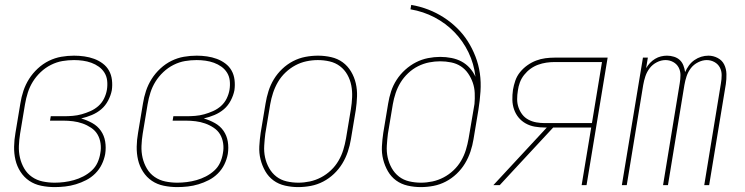

<svg xmlns="http://www.w3.org/2000/svg" viewBox="-20 -755 3040 783"><path d="M203 8Q175 8 148 2.5Q121 -3 99.5 -17.5Q78 -32 63.5 -54.5Q49 -77 43 -103Q37 -129 37.5 -157Q38 -185 43 -213L63 -333Q67 -359 75.5 -384.5Q84 -410 98.5 -433Q113 -456 134 -475.5Q155 -495 179.5 -507Q204 -519 230 -523.5Q256 -528 282 -528Q303 -528 324 -525Q345 -522 364 -515Q383 -508 399 -496Q415 -484 424.5 -467Q434 -450 436.5 -429Q439 -408 436 -387Q432 -366 421 -345Q410 -324 393 -309.5Q376 -295 354.5 -286Q333 -277 311 -272Q335 -265 356.5 -253Q378 -241 391.5 -221.5Q405 -202 409 -177.5Q413 -153 409 -127Q405 -105 395 -84.5Q385 -64 368.5 -47.5Q352 -31 331.5 -20.5Q311 -10 289.5 -3.5Q268 3 246 5.5Q224 8 203 8ZM203 -10Q222 -10 242 -12.5Q262 -15 281.5 -20.5Q301 -26 319.5 -35.5Q338 -45 353.5 -59Q369 -73 377.5 -91.5Q386 -110 389 -130Q393 -150 390 -170.5Q387 -191 377.5 -207Q368 -223 351.5 -234Q335 -245 316.5 -251.5Q298 -258 278 -260.5Q258 -263 237 -263H184L187 -281H240Q258 -281 276.5 -282.5Q295 -284 313 -289Q331 -294 349 -302Q367 -310 381.5 -323Q396 -336 404.5 -353.5Q413 -371 416 -389Q419 -408 417 -426Q415 -444 406 -458.5Q397 -473 383 -483Q369 -493 352.5 -499Q336 -505 318 -507.5Q300 -510 282 -510Q258 -510 234.5 -506Q211 -502 188 -490.5Q165 -479 146 -461Q127 -443 114 -422Q101 -401 93.5 -377.5Q86 -354 82 -330L62 -210Q58 -185 57 -160Q56 -135 61.5 -111.5Q67 -88 79 -67.5Q91 -47 110.5 -33.5Q130 -20 154 -15Q178 -10 203 -10Z M703 8Q675 8 648 2.5Q621 -3 599.5 -17.5Q578 -32 563.5 -54.5Q549 -77 543 -103Q537 -129 537.5 -157Q538 -185 543 -213L563 -333Q567 -359 575.5 -384.5Q584 -410 598.5 -433Q613 -456 634 -475.5Q655 -495 679.5 -507Q704 -519 730 -523.5Q756 -528 782 -528Q803 -528 824 -525Q845 -522 864 -515Q883 -508 899 -496Q915 -484 924.5 -467Q934 -450 936.5 -429Q939 -408 936 -387Q932 -366 921 -345Q910 -324 893 -309.5Q876 -295 854.5 -286Q833 -277 811 -272Q835 -265 856.5 -253Q878 -241 891.5 -221.5Q905 -202 909 -177.5Q913 -153 909 -127Q905 -105 895 -84.5Q885 -64 868.5 -47.5Q852 -31 831.5 -20.5Q811 -10 789.5 -3.5Q768 3 746 5.5Q724 8 703 8ZM703 -10Q722 -10 742 -12.5Q762 -15 781.5 -20.5Q801 -26 819.5 -35.5Q838 -45 853.5 -59Q869 -73 877.5 -91.5Q886 -110 889 -130Q893 -150 890 -170.5Q887 -191 877.5 -207Q868 -223 851.5 -234Q835 -245 816.5 -251.5Q798 -258 778 -260.5Q758 -263 737 -263H684L687 -281H740Q758 -281 776.5 -282.5Q795 -284 813 -289Q831 -294 849 -302Q867 -310 881.5 -323Q896 -336 904.5 -353.5Q913 -371 916 -389Q919 -408 917 -426Q915 -444 906 -458.5Q897 -473 883 -483Q869 -493 852.5 -499Q836 -505 818 -507.5Q800 -510 782 -510Q758 -510 734.5 -506Q711 -502 688 -490.5Q665 -479 646 -461Q627 -443 614 -422Q601 -401 593.5 -377.5Q586 -354 582 -330L562 -210Q558 -185 557 -160Q556 -135 561.5 -111.5Q567 -88 579 -67.5Q591 -47 610.5 -33.5Q630 -20 654 -15Q678 -10 703 -10Z M1196 8Q1169 8 1142.5 2Q1116 -4 1095.5 -19Q1075 -34 1062 -56.5Q1049 -79 1042.5 -105Q1036 -131 1037.5 -158.5Q1039 -186 1043 -213L1063 -333Q1067 -358 1075 -383.5Q1083 -409 1097 -432Q1111 -455 1131 -474Q1151 -493 1175 -505.5Q1199 -518 1225 -523Q1251 -528 1277 -528Q1304 -528 1330.5 -522Q1357 -516 1377.5 -501Q1398 -486 1411.5 -463.5Q1425 -441 1431 -415Q1437 -389 1436 -361.5Q1435 -334 1431 -307L1411 -187Q1407 -162 1398.5 -136.5Q1390 -111 1376 -88Q1362 -65 1342 -46Q1322 -27 1298 -14.5Q1274 -2 1248 3Q1222 8 1196 8ZM1197 -10Q1220 -10 1243.5 -15Q1267 -20 1289 -31.5Q1311 -43 1329.5 -60.5Q1348 -78 1360.5 -99.5Q1373 -121 1380 -144Q1387 -167 1391 -190L1411 -310Q1415 -334 1416 -359Q1417 -384 1412.5 -407Q1408 -430 1396.5 -450.5Q1385 -471 1366.5 -485Q1348 -499 1324.5 -504.5Q1301 -510 1276 -510Q1253 -510 1229.5 -505Q1206 -500 1184.5 -488.5Q1163 -477 1144.5 -459.5Q1126 -442 1113.5 -420.5Q1101 -399 1093.5 -376Q1086 -353 1082 -330L1062 -210Q1059 -186 1057.5 -161Q1056 -136 1061 -113Q1066 -90 1077.5 -69.5Q1089 -49 1107 -35Q1125 -21 1148.5 -15.5Q1172 -10 1197 -10Z M1696 8Q1669 8 1642.5 2Q1616 -4 1595.5 -19Q1575 -34 1562 -56.5Q1549 -79 1542.5 -105Q1536 -131 1537.5 -158.5Q1539 -186 1543 -213L1563 -333Q1567 -358 1575 -382.5Q1583 -407 1597.5 -429.5Q1612 -452 1632.5 -470.5Q1653 -489 1676.5 -501Q1700 -513 1725.5 -518Q1751 -523 1775 -523Q1799 -523 1821.5 -518.5Q1844 -514 1862.5 -504Q1881 -494 1895.5 -478Q1910 -462 1919 -442Q1913 -495 1890.5 -541.5Q1868 -588 1833 -624Q1798 -660 1752.5 -684Q1707 -708 1654 -717L1657 -735Q1693 -729 1726.5 -716Q1760 -703 1789.5 -684Q1819 -665 1844 -640.5Q1869 -616 1887.5 -587Q1906 -558 1919 -524.5Q1932 -491 1937 -455.5Q1942 -420 1939.5 -382Q1937 -344 1931 -307L1911 -187Q1907 -162 1898.5 -136.5Q1890 -111 1876 -88Q1862 -65 1842 -46Q1822 -27 1798 -14.5Q1774 -2 1748 3Q1722 8 1696 8ZM1697 -10Q1720 -10 1743.5 -15Q1767 -20 1789 -31.5Q1811 -43 1829.5 -60.5Q1848 -78 1860.5 -99.5Q1873 -121 1880 -144Q1887 -167 1891 -190L1915 -331Q1917 -353 1916 -375.5Q1915 -398 1908 -418Q1901 -438 1889 -455.5Q1877 -473 1859.5 -484.5Q1842 -496 1820 -500.5Q1798 -505 1775 -505Q1753 -505 1730 -500.5Q1707 -496 1685 -485Q1663 -474 1644.5 -456.5Q1626 -439 1613.5 -418.5Q1601 -398 1593.5 -375.5Q1586 -353 1582 -330L1562 -210Q1559 -186 1557.5 -161Q1556 -136 1561 -113Q1566 -90 1577.5 -69.5Q1589 -49 1607 -35Q1625 -21 1648.5 -15.5Q1672 -10 1697 -10Z M1992 0 2210 -235H2202Q2181 -235 2161 -238.5Q2141 -242 2124 -251.5Q2107 -261 2095 -275.5Q2083 -290 2076.5 -308.5Q2070 -327 2069.5 -347.5Q2069 -368 2072 -389Q2075 -407 2081.5 -426Q2088 -445 2101 -461Q2114 -477 2131 -489Q2148 -501 2166.5 -508Q2185 -515 2204 -517.5Q2223 -520 2242 -520H2458L2372 0H2352L2391 -235H2236L2079 -66L2018 0ZM2394 -253 2435 -502H2242Q2225 -502 2208 -499.5Q2191 -497 2174.5 -491Q2158 -485 2143.5 -474.5Q2129 -464 2117.5 -449.5Q2106 -435 2100 -418.5Q2094 -402 2092 -386Q2089 -368 2089 -350.5Q2089 -333 2094.5 -317Q2100 -301 2110 -288Q2120 -275 2135 -267Q2150 -259 2167 -256Q2184 -253 2202 -253Z M2516 0 2602 -520H2622L2615 -477Q2622 -489 2631 -498.5Q2640 -508 2651.5 -515Q2663 -522 2675.5 -525Q2688 -528 2700 -528Q2715 -528 2729 -523.5Q2743 -519 2752.5 -510Q2762 -501 2767 -488Q2772 -475 2774 -461Q2780 -475 2789.5 -488Q2799 -501 2812 -510Q2825 -519 2839.5 -523.5Q2854 -528 2869 -528Q2889 -528 2907 -518.5Q2925 -509 2933.5 -491.5Q2942 -474 2942.5 -453Q2943 -432 2940 -412L2872 0H2852L2920 -415Q2923 -432 2923 -449Q2923 -466 2915.5 -480Q2908 -494 2893.5 -502Q2879 -510 2862 -510Q2845 -510 2827 -501Q2809 -492 2797.5 -477Q2786 -462 2780 -444Q2774 -426 2771 -408L2704 0H2684L2752 -415Q2755 -432 2755 -449Q2755 -466 2747.5 -480Q2740 -494 2725.5 -502Q2711 -510 2694 -510Q2676 -510 2658.5 -501Q2641 -492 2629.5 -477Q2618 -462 2612 -444Q2606 -426 2603 -408L2536 0Z"/></svg>

Font: Iosevka Curly Thin
Style: Italic
Weight: 100
Italic angle: -9°
Monospace: yes
Designer: Belleve Invis
Foundry: Belleve Invis
Version: Version 22.1.2; ttfautohint (v1.8.4)